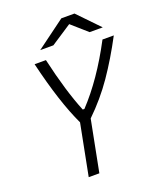

<svg xmlns="http://www.w3.org/2000/svg" viewBox="-202 -1289 1176 1412"><g transform="rotate(-20 386.0 -583.5)"><path d="M452.5 -1166.7H555.3L716.1 -1000H613.3L492.2 -1106.8L329.4 -1000H226.6ZM384.1 -482.4Q544.3 -652.3 683.6 -916.7H772.1Q690.1 -761.7 603.2 -635.7Q516.3 -509.8 403.6 -401L325.5 0H242.2L320.3 -401Q229.8 -591.8 152.3 -916.7H240.9Q301.4 -651.7 371.1 -482.4Z"/></g></svg>

Font: Monoid
Style: Italic
Weight: 400
Width: 4
Italic angle: -11°
Monospace: yes
Version: Version 0.61